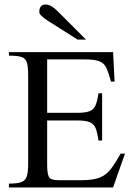

<svg xmlns="http://www.w3.org/2000/svg" viewBox="-20 -829 592 849"><path d="M532.7 -149.9 480 0H19.5V-17.1Q56.6 -17.1 74.7 -23.9Q92.8 -30.8 98.6 -49.8Q104.5 -68.8 104.5 -105.5V-495.6Q104.5 -533.2 99.1 -551.8Q93.8 -570.3 75.9 -576.7Q58.1 -583 19.5 -583V-598.6H480L486.8 -468.3H470.7Q460.4 -506.8 450.7 -528.1Q440.9 -549.3 419.7 -557.9Q398.4 -566.4 354 -566.4H188.5V-330.1H320.3Q356.9 -330.1 375.5 -337.2Q394 -344.2 402.3 -363Q410.6 -381.8 415.5 -416.5H431.6V-207.5H415.5Q410.6 -242.7 402.8 -262Q395 -281.2 376.5 -288.8Q357.9 -296.4 320.3 -296.4H188.5V-99.6Q188.5 -64.9 195.3 -48.6Q202.1 -32.2 239.3 -32.2H339.8Q392.1 -32.2 421.1 -43.9Q450.2 -55.7 470 -81.5Q489.7 -107.4 513.7 -149.9ZM360.4 -653.8H323.2L193.8 -735.8Q153.8 -761.2 153.8 -775.4Q153.8 -809.1 181.6 -809.1Q205.1 -809.1 234.4 -779.8Z"/></svg>

Font: Rohingya Solluk
Style: Regular
Weight: 400
Designer: SIL International
Foundry: SIL International
Version: Version 1.001